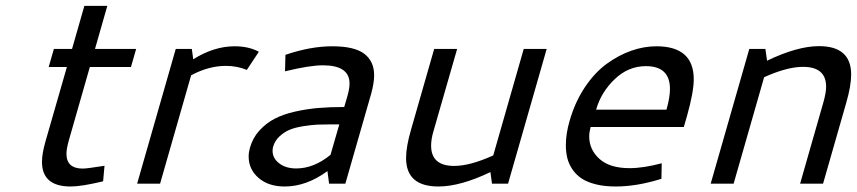

<svg xmlns="http://www.w3.org/2000/svg" viewBox="-20 -641 2990 670"><path d="M339.8 -8.3Q264.6 9.8 226.6 9.8Q126.5 9.8 126.5 -76.2Q126.5 -105 138.7 -147.5L213.4 -407.2H149.9L168 -470.2H231.4L274.4 -620.6H354.5L311.5 -470.2H455.1L437 -407.2H293.5L219.7 -149.4Q211.9 -120.6 211.9 -104.5Q211.9 -52.7 269 -52.7Q282.7 -52.7 344.7 -62.5Z M654.3 -434.1Q726.6 -479.5 798.8 -479.5Q848.1 -479.5 883.3 -460.4L841.3 -397Q807.6 -411.1 768.1 -411.1Q708.5 -411.1 647 -378.4L538.6 0H458.5L593.3 -470.2H649.4Z M1139.2 -479.5Q1217.3 -479.5 1251.5 -453.1Q1285.6 -426.8 1285.6 -378.4Q1285.6 -351.6 1275.4 -314.5L1185.1 0H1128.4L1122.6 -43.9Q1049.3 9.8 973.6 9.8Q916.5 9.8 882.1 -20.3Q847.7 -50.3 847.7 -94.7Q847.7 -109.4 852.1 -125Q861.8 -159.7 885 -185.3Q908.2 -210.9 938.2 -226.6Q968.3 -242.2 1009.3 -251.5Q1050.3 -260.7 1090.8 -264.2Q1131.3 -267.6 1181.2 -267.6L1191.9 -304.2Q1199.7 -330.6 1199.7 -349.6Q1199.7 -413.1 1106.9 -413.1Q1060.1 -413.1 974.6 -392.1L976.1 -449.7Q1063.5 -479.5 1139.2 -479.5ZM1164.1 -207H1134.8Q1107.4 -207 1087.2 -206.1Q1066.9 -205.1 1038.8 -200.7Q1010.7 -196.3 991.5 -188.5Q972.2 -180.7 955.6 -165.3Q939 -149.9 933.1 -128.9Q931.2 -122.6 931.2 -114.3Q931.2 -88.9 954.3 -71Q977.5 -53.2 1013.7 -53.2Q1075.2 -53.2 1133.3 -100.6Z M1807.6 -470.2H1887.7L1752.9 0H1696.8L1691.4 -40.5Q1586.4 9.8 1509.8 9.8Q1397 9.8 1397 -89.8Q1397 -128.9 1414.6 -189.5L1495.1 -470.2H1575.2L1493.2 -185.1Q1484.4 -156.2 1484.4 -132.8Q1484.4 -62 1564.9 -62Q1620.1 -62 1701.2 -98.6Z M2270.5 -479.5Q2400.9 -479.5 2400.9 -364.3Q2400.9 -319.8 2377 -234.9L2366.2 -197.8H2041Q2036.1 -179.7 2036.1 -165Q2036.1 -118.7 2072 -86.4Q2107.9 -54.2 2176.8 -54.2Q2225.1 -54.2 2289.1 -71.3L2288.1 -17.1Q2203.1 9.8 2128.4 9.8Q2089.4 9.8 2059.1 2.2Q2028.8 -5.4 2009.5 -18.3Q1990.2 -31.2 1977.5 -50Q1964.8 -68.8 1959.7 -89.4Q1954.6 -109.9 1954.6 -134.3Q1954.6 -174.8 1967.8 -219.7Q1986.8 -285.6 2021.2 -336.9Q2055.7 -388.2 2097.4 -418.5Q2139.2 -448.7 2183.1 -464.1Q2227.1 -479.5 2270.5 -479.5ZM2233.9 -410.2Q2172.4 -410.2 2125 -364.7Q2077.6 -319.3 2060.1 -258.3H2305.7Q2317.9 -300.8 2317.9 -330.6Q2317.9 -410.2 2233.9 -410.2Z M2594.7 -470.2H2650.9L2656.7 -429.2Q2762.7 -480 2837.9 -480Q2950.2 -480 2950.2 -380.9Q2950.2 -341.3 2932.6 -280.8L2852.1 0H2772L2853.5 -284.7Q2862.8 -317.9 2862.8 -338.4Q2862.8 -407.7 2782.2 -407.7Q2726.6 -407.7 2646.5 -371.6L2540 0H2460Z"/></svg>

Font: Cantarell
Style: Italic
Weight: 400
Italic angle: -16°
Designer: Dave Crossland
Version: Version 1.004